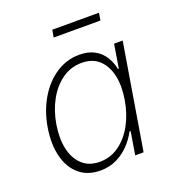

<svg xmlns="http://www.w3.org/2000/svg" viewBox="-132 -817 855 934"><g transform="rotate(-20 296.0 -350.0)"><path d="M230 11.7Q164.6 11.7 121.6 -24.7Q78.6 -61 62.3 -125Q45.9 -189 59.1 -271.5Q72.8 -354 110.6 -417.5Q148.4 -481 203.6 -517.1Q258.8 -553.2 324.2 -553.2Q370.6 -553.2 402.3 -535.6Q434.1 -518.1 452.6 -488.5Q471.2 -459 478 -423.8H482.4L502.4 -545.9H546.9L456.5 0H413.1L432.6 -119.1H427.2Q408.7 -84 380.1 -54.2Q351.6 -24.4 314 -6.3Q276.4 11.7 230 11.7ZM241.7 -29.3Q296.9 -29.3 341.6 -61Q386.2 -92.8 416.3 -147.7Q446.3 -202.6 457.5 -272Q469.2 -341.3 457 -395.5Q444.8 -449.7 410.6 -481Q376.5 -512.2 321.3 -512.2Q265.6 -512.2 220.5 -480.5Q175.3 -448.7 145.3 -394.3Q115.2 -339.8 104 -272Q92.8 -203.6 104.7 -148.7Q116.7 -93.8 151.4 -61.5Q186 -29.3 241.7 -29.3ZM484.9 -712.4 478.5 -674.3H236.3L243.2 -712.4Z"/></g></svg>

Font: Inter ExtraLight
Style: Italic
Weight: 250
Italic angle: -9.3988°
Designer: Rasmus Andersson
Foundry: rsms
Version: Version 4.001;git-66647c0bb